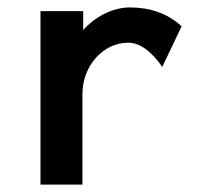

<svg xmlns="http://www.w3.org/2000/svg" viewBox="-20 -497 540 517"><path d="M89 0H202V-244C202 -319 257 -382 325 -382C355 -382 385 -362 417 -317L469 -426C432 -461 383 -477 330 -477C281 -477 234 -450 204 -416V-467H89Z"/></svg>

Font: Inconsolata
Style: Bold
Weight: 700
Monospace: yes
Designer: Raph Levien, Kirill Tkachev(cyreal.org)
Foundry: Raph Levien, Kirill Tkachev(cyreal.org)
Version: Version 1.014